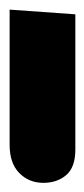

<svg xmlns="http://www.w3.org/2000/svg" viewBox="94 -270 180 409"><g transform="rotate(90 184.5 -65.0)"><path d="M0 5 10 -135H298Q336 -135 352.5 -115.5Q369 -96 369 -67Q369 -36 348 -15.5Q327 5 288 5Z"/></g></svg>

Font: Noto IKEA Arabic
Style: Bold
Weight: 700
Designer: Monotype Design Team
Foundry: Monotype Imaging Inc.
Version: Version 1.200